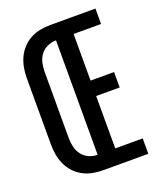

<svg xmlns="http://www.w3.org/2000/svg" viewBox="-136 -824 772 913"><g transform="rotate(-20 250.0 -367.5)"><path d="M228 0V-735H456V-657H317V-421H436V-343H317V-78H456V0ZM228 0Q201 0 175 -5Q149 -10 126 -22.5Q103 -35 85 -54.5Q67 -74 56 -98Q45 -122 40.5 -148Q36 -174 36 -200V-535Q36 -561 40.5 -587Q45 -613 56 -637Q67 -661 85 -680.5Q103 -700 126 -712.5Q149 -725 175 -730Q201 -735 228 -735V-657Q205 -657 184 -647.5Q163 -638 149.5 -620Q136 -602 131 -579.5Q126 -557 126 -535V-200Q126 -178 131 -155.5Q136 -133 149.5 -115Q163 -97 184 -87.5Q205 -78 228 -78Z"/></g></svg>

Font: Iosevka Semibold
Style: Regular
Weight: 600
Monospace: yes
Designer: Belleve Invis
Foundry: Belleve Invis
Version: Version 33.2.3; ttfautohint (v1.8.4)